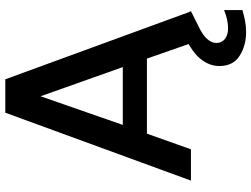

<svg xmlns="http://www.w3.org/2000/svg" viewBox="-132 -608 948 724"><g transform="rotate(-90 342.0 -246.0)"><path d="M23 0 279 -700H405L661 0H541L483 -166H200L141 0ZM233 -257H451L341 -567ZM583 208Q532 208 493.5 183.5Q455 159 455 107Q455 68 484 33.5Q513 -1 587 -33L635 -54L662 0L608 27Q572 44 557 61Q542 78 542 96Q542 116 557 128Q572 140 597 140Q629 140 666 125V194Q647 200 626 204Q605 208 583 208Z"/></g></svg>

Font: Rethink Sans SemiBold
Style: Regular
Weight: 600
Designer: The Rethink Sans project authors (Hans Thiessen). DM Sans designed by Colophon Foundry.
Foundry: Rethink Communications LLC
Version: Version 1.001